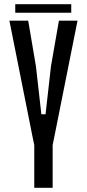

<svg xmlns="http://www.w3.org/2000/svg" viewBox="-20 -899 416 919"><path d="M144 0V-205L136 -243L25 -800H115L152 -582L178 -352H198L224 -582L262 -800H351L240 -244L232 -205V0ZM53 -838V-879H321V-838Z"/></svg>

Font: Big Shoulders Display SemiBold
Style: Regular
Weight: 600
Designer: Patric King
Foundry: XO Type Co
Version: Version 1.000; ttfautohint (v1.8.2)